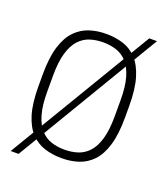

<svg xmlns="http://www.w3.org/2000/svg" viewBox="-148 -856 895 1026"><g transform="rotate(20 300.0 -342.5)"><path d="M300 10Q249 10 204.5 -4Q160 -18 126 -53Q92 -88 73 -150.5Q54 -213 54 -310V-376Q54 -473 73.5 -535.5Q93 -598 127.5 -633Q162 -668 206 -682Q250 -696 298 -696H301Q352 -696 396.5 -682Q441 -668 474.5 -632.5Q508 -597 527 -534.5Q546 -472 546 -376V-310Q546 -214 527 -151.5Q508 -89 474.5 -54Q441 -19 397 -4.5Q353 10 303 10ZM300 -38Q340 -38 374.5 -49Q409 -60 435.5 -88.5Q462 -117 477 -168Q492 -219 492 -298V-388Q492 -467 477 -518Q462 -569 435.5 -597.5Q409 -626 374.5 -637Q340 -648 300 -648Q260 -648 225.5 -637Q191 -626 164.5 -597.5Q138 -569 123 -518Q108 -467 108 -388V-298Q108 -219 123 -168Q138 -117 164.5 -88.5Q191 -60 225.5 -49Q260 -38 300 -38ZM33 67 523 -752H567L78 67Z"/></g></svg>

Font: Chivo Mono Thin
Style: Regular
Weight: 250
Designer: Hector Gatti
Foundry: Omnibus-Type
Version: Version 1.008